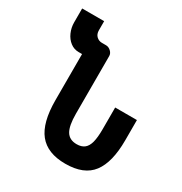

<svg xmlns="http://www.w3.org/2000/svg" viewBox="-173 -853 946 998"><g transform="rotate(30 300.0 -353.5)"><path d="M569 -365H438.5V-235.5Q438.5 -185.5 430.8 -156Q423 -126.5 405.8 -113Q388.5 -99.5 360 -99.5Q316.5 -99.5 297.2 -131.2Q278 -163 278 -235.5V-581Q278 -596.5 264.8 -609Q251.5 -621.5 235.5 -621.5H211Q192 -621.5 178.2 -634.5Q164.5 -647.5 164.5 -670.5V-725H32.5V-642Q32.5 -610 45 -581.8Q57.5 -553.5 79.8 -536.5Q102 -519.5 130 -519.5H150.5V-243Q150.5 -108 201.2 -45Q252 18 359.5 18Q471 18 520 -46.8Q569 -111.5 569 -243Z"/></g></svg>

Font: JuliaMono SemiBold
Style: Regular
Weight: 600
Monospace: yes
Designer: cormullion
Foundry: corm
Version: Version 0.055; ttfautohint (v1.8.4)